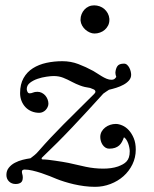

<svg xmlns="http://www.w3.org/2000/svg" viewBox="-20 -703 587 732"><path d="M396 -136.2Q388.2 -136.2 381.8 -140.4Q375.5 -144.5 371.1 -151.1Q366.7 -157.7 364.5 -165.5Q362.3 -173.3 362.3 -180.7Q362.3 -191.9 367.4 -201.2Q372.6 -210.4 381.1 -217Q389.6 -223.6 400.1 -227.1Q410.6 -230.5 421.4 -230.5Q433.1 -230.5 446.5 -224.6Q460 -218.8 471.2 -206.5Q482.4 -194.3 490 -176Q497.6 -157.7 497.6 -132.8Q497.6 -102.5 484.9 -76.4Q472.2 -50.3 450.7 -31.2Q429.2 -12.2 401.1 -1.5Q373 9.3 342.8 9.3Q322.3 9.3 301.5 6.6Q280.8 3.9 261.7 -0.5Q242.7 -4.9 225.6 -10.3Q208.5 -15.6 195.3 -21Q185.1 -25.4 169.7 -31.5Q154.3 -37.6 137.5 -43.2Q120.6 -48.8 103.8 -52.7Q86.9 -56.6 73.7 -56.6Q70.3 -56.6 66.9 -54.9Q63.5 -53.2 63.5 -48.8Q63.5 -43.5 65.2 -38.3Q66.9 -33.2 66.9 -26.4Q66.9 -12.2 59.3 -6.8Q51.8 -1.5 39.6 -1.5Q24.4 -1.5 14.4 -11.2Q4.4 -21 4.4 -36.1Q4.4 -52.2 13.7 -63.7Q22.9 -75.2 36.9 -82.5Q50.8 -89.8 66.7 -93.8Q82.5 -97.7 96.2 -99.6Q101.1 -103.5 104.7 -106.2Q108.4 -108.9 111.8 -111.8Q115.2 -114.7 118.9 -118.2Q122.6 -121.6 127.4 -127.4Q150.4 -153.8 173.6 -178.5Q196.8 -203.1 222.2 -228.8Q247.6 -254.4 276.4 -282.7Q305.2 -311 338.9 -344.7Q339.4 -345.7 341.6 -348.1Q343.8 -350.6 343.8 -353Q343.8 -358.9 337.4 -362.1Q331.1 -365.2 323.7 -367.7Q301.8 -370.6 285.2 -377Q268.6 -383.3 255.9 -390.1Q236.8 -400.4 220.7 -406.7Q204.6 -413.1 184.1 -413.1Q174.3 -413.1 157.2 -410.6Q140.1 -408.2 123.5 -402.6Q106.9 -397 94.5 -387.5Q82 -377.9 82 -363.3Q82 -358.9 84.7 -353Q87.4 -347.2 92.8 -347.2Q99.6 -347.2 106 -350.1Q112.3 -353 122.6 -353Q131.8 -353 139.4 -349.1Q147 -345.2 152.6 -338.9Q158.2 -332.5 161.4 -324.2Q164.6 -315.9 164.6 -307.6Q164.6 -301.3 161.6 -294.9Q158.7 -288.6 154.1 -283.7Q149.4 -278.8 143.1 -275.9Q136.7 -272.9 129.9 -272.9Q113.8 -272.9 100.3 -278.6Q86.9 -284.2 77.1 -294.4Q67.4 -304.7 62 -318.4Q56.6 -332 56.6 -348.1Q56.6 -381.8 69.8 -405.3Q83 -428.7 105.5 -442.9Q127.9 -457 157 -463.4Q186 -469.7 217.8 -469.7Q250 -469.7 278.8 -458.7Q307.6 -447.8 335.4 -432.6Q341.3 -429.2 349.9 -423.6Q358.4 -418 367.7 -412.4Q377 -406.7 386.5 -402.8Q396 -398.9 404.8 -398.9Q411.1 -398.9 415 -401.1Q418.9 -403.3 423.3 -409.7Q421.9 -414.1 420.9 -417.7Q419.9 -421.4 419.9 -425.8Q420.9 -440.9 427.5 -450.7Q434.1 -460.4 452.6 -460.4Q459.5 -460.4 464.6 -455.8Q469.7 -451.2 473.1 -444.6Q476.6 -438 478.3 -430.7Q480 -423.3 480 -418Q480 -405.8 471.7 -396.2Q463.4 -386.7 450.7 -379.9Q438 -373 423.3 -368.4Q408.7 -363.8 395.5 -360.8Q391.1 -357.4 384.5 -353.5Q377.9 -349.6 374 -346.2Q314 -279.8 257.3 -219.7Q200.7 -159.7 140.1 -102.1Q138.7 -101.1 138.7 -98.1Q138.7 -95.2 142.1 -95.2Q151.4 -95.2 164.1 -93.8Q176.8 -92.3 190.4 -90.3Q204.1 -88.4 217.3 -86.2Q230.5 -84 240.7 -82Q273.9 -74.2 306.9 -67.1Q339.8 -60.1 374 -60.1Q388.2 -60.1 402.8 -62Q417.5 -64 430.2 -68.4Q440.4 -72.3 448.5 -76.7Q456.5 -81.1 462.4 -87.4Q468.3 -93.8 471.4 -103Q474.6 -112.3 474.6 -126.5Q474.6 -132.3 473.1 -140.1Q471.7 -147.9 469 -155.5Q466.3 -163.1 462.2 -169.7Q458 -176.3 452.6 -179.7Q449.2 -169.9 444.8 -161.9Q440.4 -153.8 434.1 -148.2Q427.7 -142.6 418.5 -139.4Q409.2 -136.2 396 -136.2ZM287.1 -628.9Q287.1 -639.2 291 -648.9Q294.9 -658.7 301.8 -666.3Q308.6 -673.8 318.1 -678.2Q327.6 -682.6 338.9 -682.6Q349.6 -682.6 359.9 -679Q370.1 -675.3 377.9 -668.5Q385.7 -661.6 390.9 -652.1Q396 -642.6 397 -631.3V-627.4Q397 -615.2 392.1 -605.7Q387.2 -596.2 379.4 -589.4Q371.6 -582.5 361.3 -578.9Q351.1 -575.2 340.3 -575.2Q331.5 -575.2 322.5 -579.1Q313.5 -583 305.9 -589.6Q298.3 -596.2 293.2 -605.2Q288.1 -614.3 287.1 -624.5Z"/></svg>

Font: IM FELL French Canon
Style: Italic
Weight: 400
Italic angle: -17°
Designer: Igino Marini
Foundry: Igino Marini
Version: 3.00